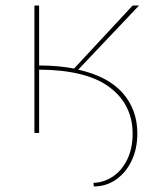

<svg xmlns="http://www.w3.org/2000/svg" viewBox="-20 -479 551 692"><path d="M475 2Q475 57 454.5 100Q434 143 398.5 168Q363 193 318 193L317 180Q354 179 386.5 157.5Q419 136 438.5 96Q458 56 458 3Q458 -102 375 -164.5Q292 -227 121 -228V0H104V-459H121V-243Q189 -243 247 -232L458 -459H481L262 -228Q369 -204 422 -144Q475 -84 475 2Z"/></svg>

Font: Ysabeau SC Thin
Style: Regular
Weight: 200
Designer: Christian Thalmann (Catharsis Fonts)
Version: Version 0.003